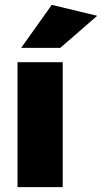

<svg xmlns="http://www.w3.org/2000/svg" viewBox="-20 -770 420 790"><path d="M238 -514V0H52V-514ZM67 -573 193 -750 380 -705 228 -573Z"/></svg>

Font: Livvic Black
Style: Regular
Weight: 900
Designer: Jacques Le Bailly, Baron von Fonthausen
Version: Version 1.001; ttfautohint (v1.8.2)